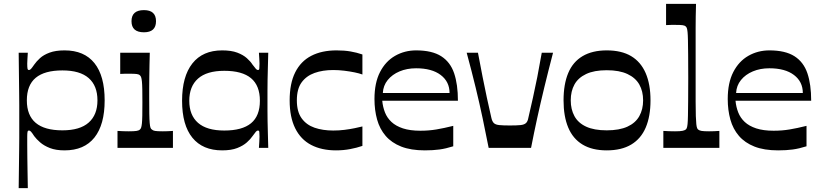

<svg xmlns="http://www.w3.org/2000/svg" viewBox="-20 -760 4224 987"><path d="M76 207Q77 138 77.5 89Q78 40 78.5 7Q79 -26 79 -50Q79 -74 79 -93.5Q79 -113 79 -134Q79 -155 79 -174.5Q79 -194 79 -218.5Q79 -243 78.5 -278Q78 -313 77.5 -364Q77 -415 76 -489H123Q122 -472 121 -457Q120 -442 120 -433Q120 -414 121.5 -407Q123 -400 129 -400Q134 -400 139.5 -406Q145 -412 156 -428Q167 -444 185.5 -461Q204 -478 235 -489.5Q266 -501 312 -501Q413 -501 465.5 -435.5Q518 -370 518 -244Q518 -119 465.5 -53Q413 13 312 13Q267 13 236.5 1Q206 -11 186.5 -28Q167 -45 156 -60Q145 -77 139.5 -83Q134 -89 129 -89Q123 -89 121.5 -82Q120 -75 120 -58Q120 -43 120 -14Q120 15 120.5 49.5Q121 84 121.5 117Q122 150 122.5 174Q123 198 123 207ZM301 -90Q391 -90 436 -130Q481 -170 481 -244Q481 -319 436 -358.5Q391 -398 301 -398Q209 -398 163.5 -360Q118 -322 118 -244Q118 -167 163.5 -128.5Q209 -90 301 -90Z M584 0V-87Q600 -86 614 -85.5Q628 -85 642 -85Q670 -85 682 -87Q694 -89 699 -94Q703 -97 705.5 -104Q708 -111 709.5 -125.5Q711 -140 711.5 -165.5Q712 -191 712 -234Q712 -275 711.5 -301Q711 -327 709.5 -341.5Q708 -356 705.5 -363Q703 -370 699 -373Q694 -378 683 -379.5Q672 -381 648 -381Q635 -381 623.5 -381Q612 -381 598 -380V-489H750Q749 -459 748.5 -427.5Q748 -396 747.5 -365.5Q747 -335 747 -307.5Q747 -280 747 -259Q747 -207 747.5 -176Q748 -145 749.5 -128Q751 -111 753.5 -104Q756 -97 761 -94Q766 -89 777 -87Q788 -85 817 -85Q829 -85 842 -85.5Q855 -86 869 -87V0ZM720 -594Q656 -594 656 -651Q656 -708 720 -708Q782 -708 782 -651Q782 -594 720 -594Z M1122 13Q1022 13 969 -52Q916 -117 916 -242Q916 -367 969 -434Q1022 -501 1122 -501Q1169 -501 1199.5 -489.5Q1230 -478 1249 -461Q1268 -444 1278 -428Q1290 -412 1295.5 -406Q1301 -400 1306 -400Q1312 -400 1313 -407Q1314 -414 1314 -433Q1314 -442 1313 -457.5Q1312 -473 1311 -489H1359Q1358 -446 1357 -412Q1356 -378 1355.5 -349Q1355 -320 1355 -294Q1355 -268 1355 -242Q1355 -216 1355 -191Q1355 -166 1355.5 -137.5Q1356 -109 1357 -75.5Q1358 -42 1359 0H1311Q1312 -16 1313 -31.5Q1314 -47 1314 -58Q1314 -75 1313 -82Q1312 -89 1306 -89Q1301 -89 1295.5 -83Q1290 -77 1278 -60Q1268 -45 1249 -28Q1230 -11 1199.5 1Q1169 13 1122 13ZM1133 -89Q1225 -89 1270.5 -126.5Q1316 -164 1316 -242Q1316 -320 1270.5 -358Q1225 -396 1133 -396Q1043 -396 998 -356Q953 -316 953 -242Q953 -168 998 -128.5Q1043 -89 1133 -89Z M1707 13Q1633 13 1579.5 -15Q1526 -43 1497.5 -100.5Q1469 -158 1469 -244Q1469 -331 1497.5 -388Q1526 -445 1580 -473Q1634 -501 1710 -501Q1750 -501 1782 -495.5Q1814 -490 1843 -480V-377Q1827 -383 1802.5 -388Q1778 -393 1749.5 -396.5Q1721 -400 1693 -400Q1639 -400 1597 -385Q1555 -370 1530.5 -336.5Q1506 -303 1506 -244Q1506 -186 1530.5 -152Q1555 -118 1597 -103.5Q1639 -89 1693 -89Q1723 -89 1751 -92.5Q1779 -96 1803 -101Q1827 -106 1843 -110V-10Q1814 0 1779.5 6.5Q1745 13 1707 13Z M2164 13Q2092 13 2042.5 -6.5Q1993 -26 1962.5 -61.5Q1932 -97 1918.5 -145.5Q1905 -194 1905 -251Q1905 -334 1933.5 -389.5Q1962 -445 2011 -473Q2060 -501 2119 -501Q2201 -501 2248 -471Q2295 -441 2314.5 -383.5Q2334 -326 2334 -242H1945Q1948 -210 1959 -182Q1970 -154 1992.5 -133Q2015 -112 2051.5 -100Q2088 -88 2141 -88Q2184 -88 2223 -94.5Q2262 -101 2310 -113V-8Q2272 4 2239 8.5Q2206 13 2164 13ZM2291 -282Q2291 -340 2245.5 -374.5Q2200 -409 2119 -409Q2072 -409 2034 -393Q1996 -377 1973 -348.5Q1950 -320 1948 -282Z M2492 0Q2477 -77 2461 -152.5Q2445 -228 2425 -310.5Q2405 -393 2379 -489H2437Q2450 -420 2461 -364Q2472 -308 2483 -257Q2494 -206 2506 -154Q2510 -136 2518.5 -127.5Q2527 -119 2546.5 -117Q2566 -115 2601 -115Q2637 -115 2656 -117Q2675 -119 2684 -127.5Q2693 -136 2696 -154Q2708 -206 2719.5 -257Q2731 -308 2742 -364Q2753 -420 2765 -489H2823Q2798 -393 2778 -310.5Q2758 -228 2741.5 -152.5Q2725 -77 2710 0Z M3099 13Q3024 13 2974.5 -17Q2925 -47 2901 -104.5Q2877 -162 2877 -244Q2877 -327 2901 -384.5Q2925 -442 2975 -471.5Q3025 -501 3099 -501Q3175 -501 3224.5 -471.5Q3274 -442 3299 -384.5Q3324 -327 3324 -244Q3324 -162 3299.5 -104.5Q3275 -47 3225 -17Q3175 13 3099 13ZM3099 -90Q3164 -90 3205.5 -109Q3247 -128 3266.5 -163Q3286 -198 3286 -244Q3286 -291 3266.5 -325.5Q3247 -360 3205.5 -379.5Q3164 -399 3099 -399Q3034 -399 2993 -379.5Q2952 -360 2933 -325.5Q2914 -291 2914 -244Q2914 -198 2933 -163Q2952 -128 2993 -109Q3034 -90 3099 -90Z M3390 0V-87Q3406 -86 3420.5 -85.5Q3435 -85 3450 -85Q3477 -85 3488.5 -87.5Q3500 -90 3505 -94Q3508 -96 3510.5 -102Q3513 -108 3514.5 -122.5Q3516 -137 3516.5 -165.5Q3517 -194 3517.5 -241Q3518 -288 3518 -360Q3518 -430 3517.5 -477Q3517 -524 3516.5 -552Q3516 -580 3514.5 -595Q3513 -610 3510.5 -616Q3508 -622 3505 -624Q3500 -629 3489 -630.5Q3478 -632 3455 -632Q3442 -632 3430 -632Q3418 -632 3404 -631V-740H3558Q3557 -705 3556.5 -676Q3556 -647 3556 -618.5Q3556 -590 3556 -554Q3556 -518 3556 -469Q3556 -420 3556 -351Q3556 -282 3556 -236.5Q3556 -191 3557 -163.5Q3558 -136 3559.5 -122Q3561 -108 3563.5 -102Q3566 -96 3569 -94Q3575 -89 3586.5 -87Q3598 -85 3625 -85Q3638 -85 3650.5 -85.5Q3663 -86 3678 -87V0Z M3980 13Q3908 13 3858.5 -6.5Q3809 -26 3778.5 -61.5Q3748 -97 3734.5 -145.5Q3721 -194 3721 -251Q3721 -334 3749.5 -389.5Q3778 -445 3827 -473Q3876 -501 3935 -501Q4017 -501 4064 -471Q4111 -441 4130.5 -383.5Q4150 -326 4150 -242H3761Q3764 -210 3775 -182Q3786 -154 3808.5 -133Q3831 -112 3867.5 -100Q3904 -88 3957 -88Q4000 -88 4039 -94.5Q4078 -101 4126 -113V-8Q4088 4 4055 8.5Q4022 13 3980 13ZM4107 -282Q4107 -340 4061.5 -374.5Q4016 -409 3935 -409Q3888 -409 3850 -393Q3812 -377 3789 -348.5Q3766 -320 3764 -282Z"/></svg>

Font: Ojuju SemiBold
Style: Regular
Weight: 600
Designer: Chisaokwu Joboson, Mirko Velimirovic
Foundry: Udi Foundry
Version: Version 1.000